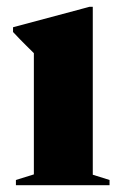

<svg xmlns="http://www.w3.org/2000/svg" viewBox="-20 -547 362 567"><path d="M254 -527V-31L303.5 -15.5V0H27V-15.5L80 -32V-390Q71 -399 56 -413.8Q41 -428.5 18.5 -452.5V-466.5L244.5 -527Z"/></svg>

Font: Newsreader 72pt
Style: Bold
Weight: 700
Designer: Hugues Gentile
Foundry: Production Type
Version: Version 1.003; ttfautohint (v1.8.3)